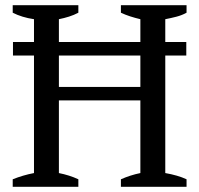

<svg xmlns="http://www.w3.org/2000/svg" viewBox="-20 -720 768 740"><path d="M30 -558H111V-646Q64 -653 29 -671V-700H282V-671Q265 -662 246 -656Q227 -650 207 -646V-558H521V-646Q500 -651 481.5 -657Q463 -663 446 -671V-700H699V-671Q681 -661 659.5 -655.5Q638 -650 617 -646V-558H698V-506H617V-53Q640 -49 661 -43Q682 -37 699 -29V0H446V-29Q482 -45 521 -53V-333H207V-53Q227 -49 246 -43Q265 -37 282 -29V0H29V-29Q69 -45 111 -53V-506H30ZM521 -385V-506H207V-385Z"/></svg>

Font: PT Serif
Style: Regular
Weight: 400
Designer: A.Korolkova, O.Umpeleva, V.Yefimov
Foundry: ParaType Ltd
Version: Version 1.000W OFL; ttfautohint (v1.6)